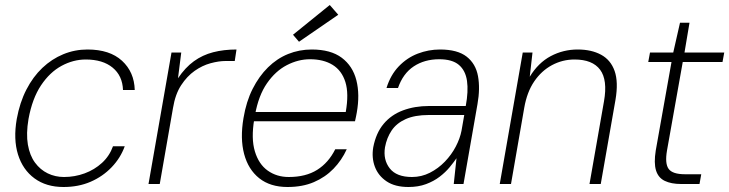

<svg xmlns="http://www.w3.org/2000/svg" viewBox="-20 -736 2917 768"><path d="M234 12Q165 12 118 -22.5Q71 -57 52 -118Q33 -179 47 -260Q59 -326 85.5 -377.5Q112 -429 149.5 -464.5Q187 -500 233 -519Q279 -538 330 -538Q419 -538 468 -493Q517 -448 519 -376H472Q470 -433 430.5 -465.5Q391 -498 323 -498Q273 -498 226 -472.5Q179 -447 144 -394.5Q109 -342 94 -260Q84 -201 91.5 -157.5Q99 -114 120 -85.5Q141 -57 171 -42.5Q201 -28 236 -28Q279 -28 318.5 -42.5Q358 -57 388 -84.5Q418 -112 432 -151H479Q462 -104 426.5 -67Q391 -30 342.5 -9Q294 12 234 12Z M574 0 666 -526H705L692 -423Q721 -466 755.5 -491Q790 -516 832.5 -527Q875 -538 926 -538L919 -492H882Q855 -492 822 -483Q789 -474 758.5 -452.5Q728 -431 704.5 -395Q681 -359 672 -304L619 0Z M1130 12Q1061 12 1017 -23Q973 -58 956.5 -120Q940 -182 954 -264Q965 -330 990.5 -380.5Q1016 -431 1052 -466.5Q1088 -502 1132.5 -520Q1177 -538 1227 -538Q1303 -538 1347 -505Q1391 -472 1405.5 -415Q1420 -358 1407 -285Q1406 -277 1404 -269.5Q1402 -262 1400 -251H983L989 -288H1363Q1376 -362 1361.5 -408Q1347 -454 1310.5 -476.5Q1274 -499 1220 -499Q1173 -499 1127.5 -475.5Q1082 -452 1048 -403Q1014 -354 1000 -276L997 -259Q984 -182 999.5 -130.5Q1015 -79 1051 -53.5Q1087 -28 1135 -28Q1203 -28 1248.5 -56.5Q1294 -85 1321 -139H1367Q1347 -95 1314 -61Q1281 -27 1235.5 -7.5Q1190 12 1130 12ZM1176 -569 1152 -597 1299 -716 1333 -677Z M1614 12Q1560 12 1526.5 -10.5Q1493 -33 1479.5 -69Q1466 -105 1473 -147Q1484 -204 1514.5 -240.5Q1545 -277 1592 -294.5Q1639 -312 1696 -312H1843Q1854 -371 1848 -412.5Q1842 -454 1815.5 -476.5Q1789 -499 1737 -499Q1678 -499 1635 -470.5Q1592 -442 1572 -384H1526Q1542 -436 1575 -470.5Q1608 -505 1651 -521.5Q1694 -538 1740 -538Q1810 -538 1846.5 -509.5Q1883 -481 1892 -431.5Q1901 -382 1890 -320L1834 0H1795L1806 -103Q1795 -87 1778.5 -67Q1762 -47 1738.5 -29Q1715 -11 1684 0.5Q1653 12 1614 12ZM1628 -28Q1666 -28 1699.5 -45Q1733 -62 1759.5 -89.5Q1786 -117 1803 -149.5Q1820 -182 1826 -213L1837 -276H1695Q1639 -276 1602.5 -259.5Q1566 -243 1546.5 -214Q1527 -185 1520 -147Q1512 -97 1539 -62.5Q1566 -28 1628 -28Z M1979 0 2071 -526H2110L2099 -429Q2133 -485 2183 -511.5Q2233 -538 2291 -538Q2346 -538 2384.5 -517Q2423 -496 2438.5 -452Q2454 -408 2442 -337L2383 0H2338L2396 -331Q2411 -416 2380.5 -457Q2350 -498 2278 -498Q2230 -498 2188 -475.5Q2146 -453 2117 -410.5Q2088 -368 2077 -305L2024 0Z M2704 0Q2665 0 2639 -12.5Q2613 -25 2604 -54.5Q2595 -84 2603 -134L2666 -488H2573L2580 -526H2673L2700 -645H2738L2718 -526H2877L2870 -488H2711L2648 -134Q2639 -82 2654.5 -60.5Q2670 -39 2720 -39H2785L2778 0Z"/></svg>

Font: DM Sans 9pt ExtraLight
Style: Italic
Weight: 250
Italic angle: -10°
Version: Version 4.004;gftools[0.9.30]